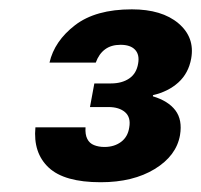

<svg xmlns="http://www.w3.org/2000/svg" viewBox="-20 -732 425 405"><path d="M192.4 -347.6Q115.6 -347.6 82.6 -378.6Q49.6 -409.6 54.7 -463.4H160.4Q159.4 -448.2 164.1 -439Q168.7 -429.7 178.4 -425.9Q188.1 -422 200.4 -422Q221 -422 235.4 -432.7Q249.7 -443.4 252.6 -463.1Q256.4 -484.3 243.9 -495.3Q231.3 -506.2 208.8 -506.2H169.8L179 -556H214Q237.2 -556 252.6 -566.5Q268 -577 271.4 -598.1Q274.7 -616.7 264.9 -627.1Q255.1 -637.5 234.3 -637.5Q214.5 -637.5 201.6 -627.9Q188.6 -618.3 182 -599.9H84.4Q94.8 -645.4 138.3 -678.9Q181.8 -712.3 258.1 -712.3Q321.4 -712.3 356.4 -682.8Q391.3 -653.2 383.3 -608.6Q377.7 -577.6 356.4 -558.2Q335.1 -538.8 302.6 -531.3V-528.8Q334.7 -519.2 349.9 -499.3Q365.1 -479.3 359.7 -446.9Q352.1 -403.4 306.4 -375.5Q260.7 -347.6 192.4 -347.6Z"/></svg>

Font: DM Sans 9pt
Style: Italic
Weight: 400
Italic angle: -10°
Designer: Colophon Foundry, Jonny Pinhorn
Foundry: Colophon Foundry
Version: Version 4.004